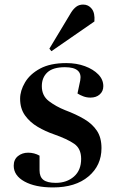

<svg xmlns="http://www.w3.org/2000/svg" viewBox="-20 -806 509 840"><path d="M224 -6Q272 -6 303.5 -33.5Q335 -61 335 -111Q335 -156 304.5 -177Q274 -198 217 -218Q179 -231 145 -251Q111 -271 89.5 -301Q68 -331 68 -374Q68 -409 89.5 -445.5Q111 -482 155.5 -506Q200 -530 270 -530Q315 -530 351.5 -516.5Q388 -503 410 -480.5Q432 -458 432 -429Q432 -407 416.5 -393Q401 -379 376 -379Q359 -379 344.5 -384.5Q330 -390 319 -397L331 -454Q342 -512 264 -512Q212 -512 187.5 -489.5Q163 -467 163 -429Q163 -387 194 -363.5Q225 -340 265 -324Q313 -306 348.5 -285Q384 -264 404 -234Q424 -204 424 -158Q424 -82 367 -34Q310 14 212 14Q134 14 87 -12Q40 -38 40 -81Q40 -108 58.5 -123Q77 -138 103 -138Q130 -138 153 -125V-61Q153 -32 170 -19Q187 -6 224 -6ZM291 -751Q301 -767 313.5 -776.5Q326 -786 344 -786Q367 -786 381.5 -767.5Q396 -749 393 -712L205 -582L196 -593Z"/></svg>

Font: Literata 72pt SemiBold
Style: Italic
Weight: 600
Italic angle: -2°
Designer: Latin by Veronika Burian and Jose Scaglione. Greek by Irene Vlachou. Cyrillic by Vera Evstafieva
Foundry: TypeTogether
Version: Version 3.002